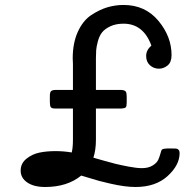

<svg xmlns="http://www.w3.org/2000/svg" viewBox="-20 -746 775 771"><path d="M63 -61Q63 -89.8 85.9 -108.4Q108.9 -127 137.9 -133.1Q167 -139.2 203.1 -139.2Q235.4 -139.2 268.1 -133.8Q272.9 -153.8 272.9 -185.1V-310.1H203.1Q188 -310.1 184.1 -315.4Q180.2 -320.8 180.2 -335.9V-360.8Q180.2 -376 185.5 -380.4Q190.9 -384.8 203.1 -384.8H272.9V-488.8Q272.9 -492.7 272.5 -499.8Q272 -506.8 272 -511.2Q272 -573.2 292.5 -618.2Q313 -663.1 345.9 -685.1Q378.9 -707 410.9 -716.6Q442.9 -726.1 476.1 -726.1Q563 -726.1 616 -662.6Q668.9 -599.1 668.9 -524.9Q668.9 -496.1 653.1 -483.2Q637.2 -470.2 618.2 -470.2Q597.2 -470.2 582 -484.1Q566.9 -498 566.9 -521Q566.9 -544.9 587.9 -563Q555.7 -650.9 476.1 -650.9Q445.3 -650.9 423.1 -640.4Q400.9 -629.9 389.9 -616Q378.9 -602.1 373 -580.1Q367.2 -558.1 366.2 -544.4Q365.2 -530.8 365.2 -512.2V-384.8H467.8Q481 -383.8 484.9 -378.4Q488.8 -373 488.8 -357.9V-334Q488.8 -318.8 484.9 -314.9Q481 -311 466.8 -310.1H365.2V-184.1Q365.2 -144 355 -112.8L389.2 -103Q423.3 -93.3 444.1 -88.1Q464.8 -83 496.8 -76.9Q528.8 -70.8 549.8 -70.8Q575.7 -70.8 592.8 -81.3Q609.9 -91.8 615.5 -104.5Q621.1 -117.2 624.5 -130.1Q627.9 -143.1 629.9 -145Q634.8 -149.9 659.2 -149.9H665Q681.2 -149.9 687 -149.4Q692.9 -148.9 697 -144.5Q701.2 -140.1 701.2 -130.9Q701.2 -83 653.1 -39.1Q605 4.9 523.9 4.9Q502.9 4.9 477.5 1.5Q452.1 -2 423.6 -8.5Q395 -15.1 378.4 -19.5Q361.8 -23.9 334.5 -32.5Q307.1 -41 306.2 -41Q250 4.9 161.1 4.9Q116.2 4.9 89.6 -13.2Q63 -31.2 63 -61Z"/></svg>

Font: CMU Concrete
Style: Bold
Weight: 700
Version: Version 0.7.0